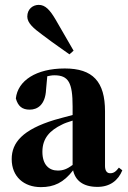

<svg xmlns="http://www.w3.org/2000/svg" viewBox="-20 -753 525 788"><path d="M380 14C431 14 465 -12 482 -54L468 -65C455 -48 446 -42 432 -42C419 -42 411 -52 411 -72V-296C411 -418 361 -472 246 -472C128 -472 53 -422 45 -349C54 -317 71 -303 102 -303C134 -303 166 -323 169 -385L174 -440C183 -442 193 -444 203 -444C261 -444 278 -414 278 -316V-281C250 -274 223 -266 204 -261C73 -221 28 -168 28 -100C28 -28 78 15 148 15C201 15 241 -3 280 -54C289 -13 320 14 380 14ZM282 -545C266 -573 246 -607 208 -673C185 -712 166 -733 139 -733C115 -733 92 -716 92 -685C92 -659 117 -637 154 -610C212 -566 238 -550 265 -530ZM154 -130C154 -186 185 -218 235 -242C244 -247 259 -252 278 -258V-76C255 -59 239 -53 217 -53C181 -53 154 -77 154 -130Z"/></svg>

Font: Source Serif 4 Display
Style: Bold
Weight: 700
Designer: Frank Grießhammer
Foundry: Adobe Systems Incorporated
Version: Version 4.004;hotconv 1.0.117;makeotfexe 2.5.65602